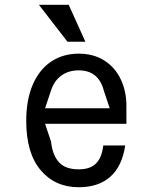

<svg xmlns="http://www.w3.org/2000/svg" viewBox="-20 -775 640 805"><path d="M90 -268Q90 -358 118 -421.5Q146 -485 195.5 -517.5Q245 -550 310 -550Q372 -550 417 -521.5Q462 -493 486 -443Q510 -393 510 -331V-256H169L194 -181Q200 -125 227 -95Q254 -65 310 -65Q358 -65 382.5 -89.5Q407 -114 413 -165H505Q492 -78 442.5 -34Q393 10 310 10Q211 10 150.5 -61.5Q90 -133 90 -268ZM440 -321 415 -396Q393 -480 310 -480Q267 -480 237 -458Q207 -436 194 -396L169 -321ZM143 -755H268L338 -600H263Z"/></svg>

Font: Sligoil Micro
Style: Regular
Weight: 400
Designer: Ariel Martín Pérez
Foundry: Igor Stepanchenko
Version: Version 1.001